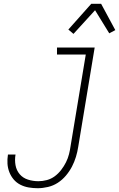

<svg xmlns="http://www.w3.org/2000/svg" viewBox="-20 -986 629 1014"><path d="M179 8Q155 8 131.5 4Q108 0 87.5 -10.5Q67 -21 52.5 -38Q38 -55 29.5 -76.5Q21 -98 19.5 -121.5Q18 -145 22 -170H62Q57 -141 62 -113.5Q67 -86 84 -66Q101 -46 127.5 -37.5Q154 -29 183 -29Q205 -29 227.5 -35Q250 -41 269 -55Q288 -69 303 -88.5Q318 -108 328.5 -129Q339 -150 344.5 -172Q350 -194 353 -216L433 -698H281V-735H480L393 -210Q389 -184 381 -157.5Q373 -131 360 -106Q347 -81 328 -58.5Q309 -36 285 -20.5Q261 -5 233 1.5Q205 8 179 8ZM368 -807 341 -830 462 -966H514L589 -827L557 -810L482 -932Z"/></svg>

Font: Iosevka Extralight Oblique
Style: Regular
Weight: 200
Italic angle: -9°
Monospace: yes
Designer: Belleve Invis
Foundry: Belleve Invis
Version: Version 32.5.0; ttfautohint (v1.8.4)